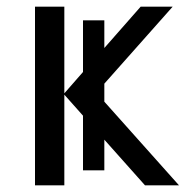

<svg xmlns="http://www.w3.org/2000/svg" viewBox="-20 -556 569 576"><path d="M85 0V-536H173V-276L229 -340V-495H293V-412L402 -536H498L293 -305V-251L517 0H415L293 -137V-45H229V-209L173 -272V0Z"/></svg>

Font: Noto Sans Living
Style: Regular
Weight: 400
Designer: Monotype Design Team
Foundry: Monotype Imaging Inc.
Version: Version 2.013; ttfautohint (v1.8.4.7-5d5b)